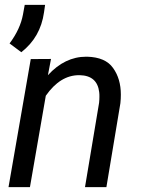

<svg xmlns="http://www.w3.org/2000/svg" viewBox="-20 -772 580 792"><path d="M67.9 -556.6C120.6 -597.7 151.9 -652.3 161.6 -721.2L166 -752H82L74.7 -711.9C67.4 -672.4 49.3 -632.8 19.5 -592.8ZM106.9 -528.3 15.1 0H103.5L168.9 -377C208.5 -433.6 253.9 -461.9 306.2 -461.9C306.6 -461.9 307.6 -461.9 308.6 -461.9C356.9 -460.9 383.8 -437.5 389.2 -392.1C390.1 -385.7 390.1 -379.4 390.1 -372.6C390.1 -364.7 389.6 -356.4 388.7 -347.7L330.6 0H418.9L476.6 -346.2C478 -358.4 478.5 -370.6 478.5 -381.8C478.5 -425.3 467.8 -461.9 446.3 -491.7C425.3 -521.5 389.6 -536.6 339.8 -538.1C338.4 -538.1 336.9 -538.1 335.4 -538.1C276.9 -538.1 224.1 -512.7 177.7 -461.9L190.4 -528.8Z"/></svg>

Font: Roboto
Style: Italic
Weight: 400
Italic angle: -12°
Designer: Google
Version: Version 2.137; 2017